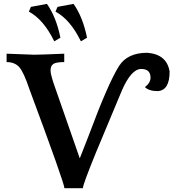

<svg xmlns="http://www.w3.org/2000/svg" viewBox="-20 -975 910 1007"><path d="M414.6 12.2H317.9Q317.9 -13.2 134.8 -505.9Q104.5 -596.7 80.8 -623Q57.1 -649.4 14.6 -649.4V-693.4Q141.6 -688 159.7 -688Q188 -688 316.9 -693.4V-649.4Q274.4 -649.4 259.8 -639.6Q245.1 -629.9 245.1 -604.5Q245.1 -587.4 261.2 -538.1L398.4 -144.5L443.4 -259.3Q547.9 -540.5 605 -629.9Q649.4 -698.2 752 -698.2Q855 -690.4 869.6 -599.6Q869.6 -501 807.1 -497.1Q761.7 -497.1 740.2 -518.1Q769.5 -540 769.5 -568.4Q769 -613.3 720.7 -613.3Q668.9 -613.3 620.1 -502.4L483.4 -175.3Q414.6 -6.3 414.6 12.2ZM264.6 -758.3Q208.5 -873 131.3 -914.1L142.1 -939L226.1 -954.6Q274.4 -886.7 296.9 -777.3ZM404.3 -758.3Q348.1 -873 271 -914.1L281.7 -939L365.7 -954.6Q414.1 -886.7 436.5 -777.3Z"/></svg>

Font: Kelvinch
Style: Bold
Weight: 700
Designer: Paul James Miller
Foundry: High-Logic / Made with FontCreator
Version: Version 3.501;March 28, 2021;FontCreator 13.0.0.2683 64-bit